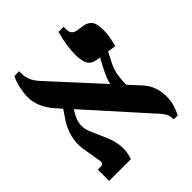

<svg xmlns="http://www.w3.org/2000/svg" viewBox="-186 -758 880 880"><g transform="rotate(-45 253.5 -318.5)"><path d="M21 0V-73H39Q61 -73 56 -98L41 -187Q34 -229 45.5 -271Q57 -313 81 -346L106 -383L81 -411Q58 -437 43 -468.5Q28 -500 28 -537Q28 -560 34.5 -591Q41 -622 54 -647H85V-627Q85 -608 93.5 -588.5Q102 -569 121 -548L339 -310Q341 -327 352.5 -353Q364 -379 376 -401L392 -430L375 -432Q343 -437 331.5 -458Q320 -479 320 -518Q320 -543 324.5 -576Q329 -609 340 -647H373V-630Q373 -597 403 -592L435 -587Q463 -584 477.5 -567Q492 -550 492 -507Q492 -482 488 -462.5Q484 -443 478 -417L437 -423L413 -376Q397 -345 392.5 -315.5Q388 -286 388 -256L438 -202Q460 -178 470.5 -150Q481 -122 481 -87Q481 -61 475 -39Q469 -17 456 10H430Q430 -11 421.5 -27.5Q413 -44 385 -73L139 -347L131 -334Q111 -300 109.5 -272.5Q108 -245 126 -208L150 -153Q165 -122 171 -82.5Q177 -43 162 0Z"/></g></svg>

Font: Noto Serif Hebrew Condensed ExtraBold
Style: Regular
Weight: 800
Width: 3
Designer: Monotype Design Team
Foundry: Monotype Imaging Inc.
Version: Version 2.004; ttfautohint (v1.8.4.7-5d5b)